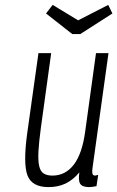

<svg xmlns="http://www.w3.org/2000/svg" viewBox="-20 -754 479 784"><path d="M304 -50Q299 -17 307.5 -3.5Q316 10 344 10Q350 10 357.5 9Q365 8 374 6L381 -40Q371 -37 369 -37Q358 -37 357 -47Q356 -57 358 -70L423 -537H372L328 -218Q322 -173 310.5 -139Q299 -105 282 -82.5Q265 -60 243 -48.5Q221 -37 194 -37Q172 -37 158.5 -45.5Q145 -54 140 -76Q135 -98 137 -136Q139 -174 147 -233L189 -537H137L91 -209Q74 -84 92.5 -37Q111 10 178 10Q217 10 247.5 -4.5Q278 -19 304 -50ZM308 -615 439 -699 422 -734 299 -671 195 -734 168 -699 275 -615Z"/></svg>

Font: Secuela ExtLt
Style: Italic
Weight: 200
Italic angle: -8°
Designer: Fernando Haro
Foundry: deFharo
Version: Version 1.704